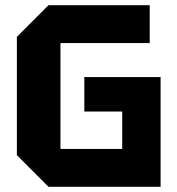

<svg xmlns="http://www.w3.org/2000/svg" viewBox="-20 -720 684 740"><path d="M45 -122V-578L167 -700H557V-554H213V-146H451V-290H305V-423H599V0H167Z"/></svg>

Font: Tektur
Style: Bold
Weight: 700
Designer: Adam Jagosz
Foundry: Adam Jagosz
Version: Version 1.005;gftools[0.9.30]